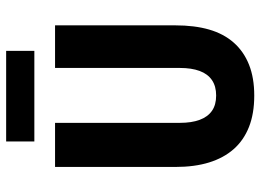

<svg xmlns="http://www.w3.org/2000/svg" viewBox="-134 -722 867 640"><g transform="rotate(-90 300.0 -401.5)"><path d="M302 12Q242 12 197.5 -5.5Q153 -23 123.5 -56.5Q94 -90 79 -138.5Q64 -187 64 -251V-652H211V-236Q211 -197 221 -170Q231 -143 251 -129Q271 -115 302 -115Q333 -115 353.5 -129Q374 -143 384 -170Q394 -197 394 -236V-652H536V-251Q536 -187 522 -138.5Q508 -90 478.5 -56.5Q449 -23 405 -5.5Q361 12 302 12ZM149 -721V-815H451V-721Z"/></g></svg>

Font: Source Code Pro ExtraLight
Style: Bold
Weight: 700
Monospace: yes
Version: Version 1.018;hotconv 1.0.116;makeotfexe 2.5.65601